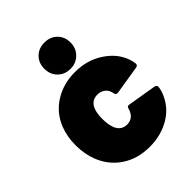

<svg xmlns="http://www.w3.org/2000/svg" viewBox="-214 -853 972 972"><g transform="rotate(-45 271.5 -367.5)"><path d="M42 -149Q22 -200 22 -263Q22 -325 42 -376Q70 -447 134 -487.5Q198 -528 282 -528Q367 -528 432.5 -485.5Q498 -443 521 -379Q528 -361 530 -341V-338Q530 -328 517 -325L362 -300H359Q346 -300 345 -313L341 -327Q336 -344 319.5 -355.5Q303 -367 281 -367Q241 -367 224 -331Q212 -306 212 -262Q212 -221 223 -193Q240 -153 281 -153Q325 -153 341 -199L342 -203Q345 -220 359 -217L515 -191Q528 -188 528 -177Q528 -165 521 -144Q495 -71 430.5 -31.5Q366 8 282 8Q197 8 134 -33.5Q71 -75 42 -149ZM184 -649Q184 -691 210.5 -717Q237 -743 278 -743Q319 -743 345.5 -717Q372 -691 372 -649Q372 -609 345 -582Q318 -555 278 -555Q237 -555 210.5 -581.5Q184 -608 184 -649Z"/></g></svg>

Font: Barlow Black
Style: Regular
Weight: 900
Designer: Jeremy Tribby
Foundry: Tribby Type
Version: Version 1.422